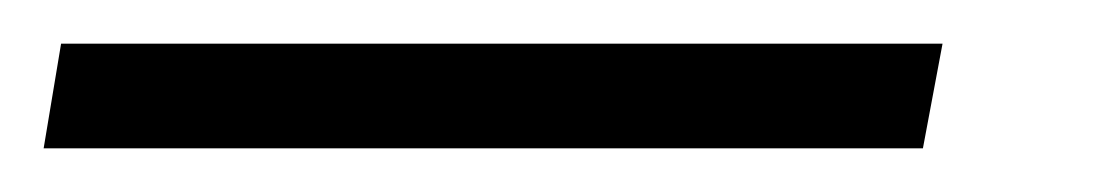

<svg xmlns="http://www.w3.org/2000/svg" viewBox="-86 45 510 88"><path d="M-66 113 -58 65H346L337 113Z"/></svg>

Font: Archivo SemiCondensed Thin
Style: Italic
Weight: 250
Width: 4
Italic angle: -10°
Designer: Hector Gatti
Foundry: Omnibus-Type
Version: Version 2.001